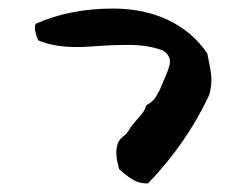

<svg xmlns="http://www.w3.org/2000/svg" viewBox="-20 -482 575 449"><path d="M328 -55Q327 -53 324 -53Q304 -53 288 -63.5Q272 -74 259 -86Q259 -87 258.5 -87.5Q258 -88 258 -89Q246 -131 258 -152Q261 -157 267 -162Q272 -165 276 -170Q280 -175 283 -180Q287 -187 291.5 -192Q296 -197 300 -202Q306 -209 312 -216Q318 -223 321 -233Q322 -235 324 -237Q326 -238 331 -241Q331 -241 333 -243Q343 -250 349 -264Q351 -267 353 -270.5Q355 -274 356 -278Q362 -292 368 -305.5Q374 -319 377 -332Q379 -342 374 -351Q369 -360 360 -364Q328 -377 278 -377Q263 -377 248 -376.5Q233 -376 219 -375Q204 -374 189 -373Q174 -372 159 -372Q107 -372 71 -387Q68 -389 68 -391Q67 -393 66.5 -395Q66 -397 65 -399Q64 -404 62.5 -409Q61 -414 62 -422Q62 -424 65 -427Q103 -444 148.5 -453Q194 -462 243 -462Q317 -462 373.5 -435Q430 -408 464 -358Q464 -358 464.5 -357.5Q465 -357 465 -356L466 -350Q470 -333 473 -313.5Q476 -294 472 -271Q471 -267 470 -263Q469 -259 467 -255Q415 -146 328 -55Z"/></svg>

Font: Slackside One
Style: Regular
Weight: 400
Version: Version 1.000